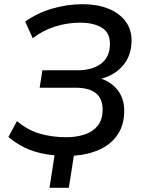

<svg xmlns="http://www.w3.org/2000/svg" viewBox="-20 -734 677 915"><path d="M216 161 240 6Q176 1 122 -20Q68 -41 20 -81L61 -157Q113 -113 171.5 -96.5Q230 -80 297 -80Q342 -80 381.5 -92.5Q421 -105 445 -134Q469 -163 469 -212Q469 -316 340 -316H169L182 -399H349Q420 -399 462 -431Q504 -463 504 -525Q504 -579 464.5 -602.5Q425 -626 362 -626Q301 -626 242.5 -607.5Q184 -589 136 -552L100 -631Q157 -672 229 -693Q301 -714 373 -714Q442 -714 494.5 -693.5Q547 -673 577 -634Q607 -595 607 -541Q607 -471 567.5 -423.5Q528 -376 463 -359Q514 -341 543 -301.5Q572 -262 572 -207Q572 -139 541 -93Q510 -47 456 -22Q402 3 332 8L308 161Z"/></svg>

Font: Nunito Sans SemiBold
Style: Italic
Weight: 600
Italic angle: -9°
Designer: Vernon Adams
Foundry: Vernon Adams
Version: Version 3.006; ttfautohint (v1.8.3)